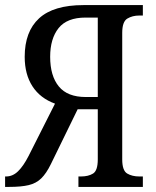

<svg xmlns="http://www.w3.org/2000/svg" viewBox="-21 -734 612 754"><path d="M-1 0V-41H3Q29 -41 50 -61.5Q71 -82 91 -121L195 -327Q137 -348 106.5 -395Q76 -442 76 -511Q76 -610 132.5 -662Q189 -714 307 -714H540V-673H526Q499 -673 479 -661Q459 -649 459 -605V-108Q459 -64 478.5 -52.5Q498 -41 526 -41H540V0H287V-41H297Q326 -41 344.5 -52.5Q363 -64 363 -108V-305H284L179 -90Q161 -53 141 -33.5Q121 -14 91.5 -7Q62 0 15 0ZM316 -353H363V-665H315Q242 -665 209 -623.5Q176 -582 176 -511Q176 -436 210 -394.5Q244 -353 316 -353Z"/></svg>

Font: Noto Serif Condensed
Style: Regular
Weight: 400
Width: 3
Designer: Monotype Design Team
Foundry: Monotype Imaging Inc.
Version: Version 2.013; ttfautohint (v1.8.4.7-5d5b)